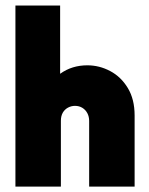

<svg xmlns="http://www.w3.org/2000/svg" viewBox="-20 -687 547 707"><path d="M36.8 0V-666.7H201.4V-415.3Q223.6 -431.2 248.6 -438.9Q273.6 -446.5 301.4 -446.5Q345.8 -446.5 385.8 -425.3Q425.7 -404.2 450.7 -362.8Q475.7 -321.5 475.7 -261.8V0H308.3V-241.7Q308.3 -257.6 301.7 -270.1Q295.1 -282.6 283.3 -289.9Q271.5 -297.2 256.2 -297.2Q242.4 -297.2 230.2 -290.6Q218.1 -284 211.1 -271.9Q204.2 -259.7 204.2 -242.4V0Z"/></svg>

Font: Afacad Flux Black
Style: Regular
Weight: 900
Designer: Kristian Moeller
Foundry: Dicotype
Version: Version 1.100